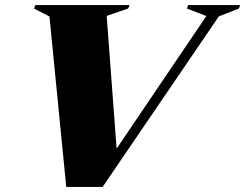

<svg xmlns="http://www.w3.org/2000/svg" viewBox="-20 -735 964 755"><path d="M174.5 -670 114 -701.5 119 -715H489.5L484 -701.5L399.5 -672.5L438.5 -150.5L791.5 -672L715 -701.5L720 -715H924.5L919.5 -701.5L840.5 -670.5L383.5 0H240.5Z"/></svg>

Font: Newsreader Display ExtraBold
Style: Italic
Weight: 800
Italic angle: -17°
Designer: Hugues Gentile
Foundry: Production Type
Version: Version 1.001